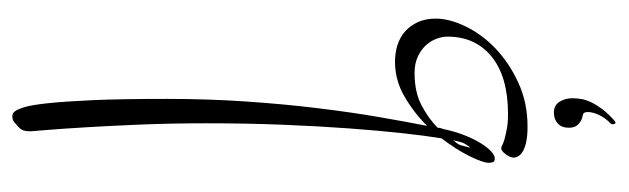

<svg xmlns="http://www.w3.org/2000/svg" viewBox="-352 -37 957 292"><g transform="rotate(90 126.0 109.5)"><path d="M171.9 -214.8Q185.5 -214.8 194.8 -212.9Q204.1 -210.9 209.5 -207.8Q214.8 -204.6 217 -200.9Q219.2 -197.3 219.2 -193.8Q219.2 -188.5 214.1 -181.6Q209 -174.8 205.1 -174.8Q203.1 -174.8 200 -176.5Q196.8 -178.2 190.7 -179.9Q184.6 -181.6 175.5 -183.3Q166.5 -185.1 152.8 -185.1Q96.7 -185.1 65.9 -160.4Q35.2 -135.7 35.2 -92.8Q35.2 -85.4 38.3 -76.7Q41.5 -67.9 48.1 -60.5Q54.7 -53.2 65.2 -48.1Q75.7 -43 90.8 -43Q119.6 -43 139.9 -53.7Q160.2 -64.5 173.8 -78.1Q173.8 -80.6 174.3 -82.5Q174.8 -84.5 175.8 -86.9Q179.2 -103.5 184.8 -117.9Q190.4 -132.3 196.8 -142.8Q203.1 -153.3 209.5 -159.2Q215.8 -165 220.2 -165Q225.6 -165 226.3 -161.6Q227.1 -158.2 227.1 -155.8Q227.1 -147 217 -126.7Q207 -106.4 189.9 -84Q186 -60.5 182.1 -24.9Q178.2 10.7 174.8 56.6Q171.4 102.5 169.2 157.5Q167 212.4 167 273.9Q167 325.2 168.9 372.8Q170.9 420.4 173.1 457Q175.3 493.7 177.2 516.4Q179.2 539.1 179.2 541Q179.2 547.9 178 551.5Q176.8 555.2 172.9 559.1Q169.9 562 165.8 565.4Q161.6 568.8 157.2 568.8Q151.4 568.8 148.9 564.9Q146 561.5 142.6 550.8Q139.2 540 136.5 514.9Q133.8 489.7 131.8 446.3Q129.9 402.8 129.9 333Q129.9 271.5 133.8 214.1Q137.7 156.7 143.8 106.2Q149.9 55.7 157.2 12.9Q164.6 -29.8 170.9 -62Q150.4 -41.5 125.7 -27.3Q101.1 -13.2 73.2 -13.2Q60.5 -13.2 48.6 -16.8Q36.6 -20.5 27.6 -28.3Q18.6 -36.1 13.2 -47.9Q7.8 -59.6 7.8 -75.2Q7.8 -96.2 19.8 -120.8Q31.7 -145.5 53.5 -166.3Q75.2 -187 105.5 -200.9Q135.7 -214.8 171.9 -214.8ZM199.2 -121.1Q197.3 -118.7 195.8 -113.8Q194.3 -108.9 192.9 -102.1Q194.8 -104.5 196.3 -106.2Q197.8 -107.9 198.7 -109.4Q199.7 -111.3 200.2 -112.8Q202.1 -119.6 203.1 -123.5Q204.1 -127 203.6 -127.2Q203.1 -127.4 199.2 -121.1ZM150.9 -254.9Q139.6 -254.9 134.3 -263.4Q128.9 -272 128.9 -283.2Q128.9 -289.6 130.1 -296.6Q131.3 -303.7 135 -311.5Q138.7 -319.3 145 -327.9Q151.4 -336.4 162.1 -346.2Q166.5 -350.6 168 -346.9Q169.4 -343.3 167 -340.8Q161.1 -335.4 157 -328.4Q152.8 -321.3 151.1 -314.7Q149.4 -308.1 150.1 -303.7Q150.9 -299.3 154.8 -298.8Q161.6 -297.9 167.7 -292.7Q173.8 -287.6 173.8 -277.8Q173.8 -266.6 167.2 -260.7Q160.6 -254.9 150.9 -254.9Z"/></g></svg>

Font: Stalemate
Style: Regular
Weight: 400
Designer: Astigmatic (AOETI)
Foundry: Astigmatic (AOETI)
Version: Version 001.000